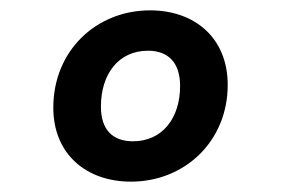

<svg xmlns="http://www.w3.org/2000/svg" viewBox="-20 -726 554 371"><path d="M233 -375C337 -375 420 -453 420 -562C420 -653 356 -706 270 -706C166 -706 83 -628 83 -518C83 -428 147 -375 233 -375ZM237 -453C198 -453 175 -475 175 -520C175 -583 209 -628 266 -628C305 -628 328 -605 328 -560C328 -498 294 -453 237 -453Z"/></svg>

Font: Fira Sans Medium
Style: Italic
Weight: 500
Italic angle: -8°
Designer: bBox Type GmbH & Carrois Corporate GbR & Edenspiekermann AG
Foundry: bBox Type GmbH & Carrois Corporate GbR & Edenspiekermann AG
Version: Version 4.301;PS 004.301;hotconv 1.0.88;makeotf.lib2.5.64775